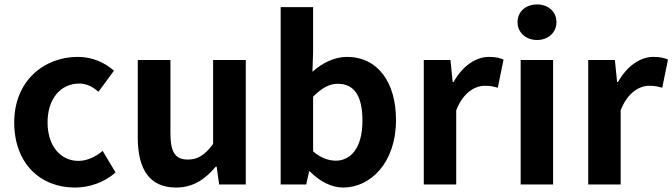

<svg xmlns="http://www.w3.org/2000/svg" viewBox="-20 -830 3026 864"><path d="M317 14C379 14 447 -7 500 -54L442 -151C411 -125 373 -106 333 -106C252 -106 194 -174 194 -279C194 -385 252 -454 337 -454C369 -454 395 -441 423 -417L493 -512C452 -547 399 -574 330 -574C178 -574 44 -466 44 -279C44 -94 162 14 317 14Z M772 14C849 14 903 -23 951 -80H955L966 0H1086V-560H939V-182C901 -132 871 -112 825 -112C771 -112 747 -142 747 -229V-560H600V-210C600 -70 652 14 772 14Z M1524 14C1647 14 1762 -97 1762 -290C1762 -461 1679 -574 1541 -574C1486 -574 1430 -547 1386 -507L1389 -597V-798H1243V0H1358L1371 -59H1374C1420 -12 1474 14 1524 14ZM1491 -107C1461 -107 1424 -118 1389 -149V-395C1428 -434 1462 -453 1500 -453C1577 -453 1611 -394 1611 -287C1611 -165 1559 -107 1491 -107Z M1887 0H2033V-334C2065 -415 2118 -444 2162 -444C2185 -444 2201 -441 2220 -435L2246 -562C2229 -569 2211 -574 2180 -574C2122 -574 2062 -534 2021 -461H2017L2007 -560H1887Z M2323 0H2469V-560H2323ZM2397 -650C2447 -650 2484 -684 2484 -730C2484 -778 2447 -810 2397 -810C2346 -810 2309 -778 2309 -730C2309 -684 2346 -650 2397 -650Z M2627 0H2773V-334C2805 -415 2858 -444 2902 -444C2925 -444 2941 -441 2960 -435L2986 -562C2969 -569 2951 -574 2920 -574C2862 -574 2802 -534 2761 -461H2757L2747 -560H2627Z"/></svg>

Font: Source Han Sans Old Style Bold
Style: Regular
Weight: 700
Designer: Ryoko NISHIZUKA (kana & ideographs); Paul D. Hunt (Latin, Greek & Cyrillic); Wenlong ZHANG (bopomofo); Sandoll Communica
Foundry: Adobe Systems Incorporated
Version: Version 1.004;PS 1.004;hotconv 1.0.81;makeotf.lib2.5.63406